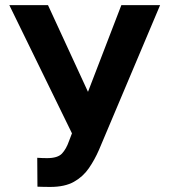

<svg xmlns="http://www.w3.org/2000/svg" viewBox="-20 -732 672 762"><path d="M170.5 -711.6 329.2 -367.5 461.6 -711.6H615.4L372.9 -137.4Q355.8 -98 332.7 -64.5Q309.7 -30.9 273.4 -10.5Q237.2 9.9 179.3 9.9Q168.3 9.9 152.9 9.6Q137.4 9.2 128.6 8.9L127.8 -105.8Q133.5 -105.1 147.2 -104.8Q160.9 -104.4 166.9 -104.4Q208.8 -104.4 225.9 -122.5Q242.9 -140.6 253.9 -172.2L265.6 -202.8L17 -711.6Z"/></svg>

Font: Interface
Style: Bold
Weight: 700
Designer: Rasmus Andersson
Foundry: rsms
Version: Version 1.8